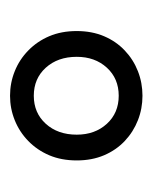

<svg xmlns="http://www.w3.org/2000/svg" viewBox="18 -742 296 371"><g transform="rotate(-90 165.5 -557.0)"><path d="M165.5 -429.2Q140.6 -429.2 118.2 -438Q95.7 -446.8 78.1 -463.4Q60.5 -480 50.5 -503.4Q40.5 -526.9 40.5 -556.2Q40.5 -585.9 50.5 -609.4Q60.5 -632.8 78.1 -649.9Q95.7 -667 118.2 -676Q140.6 -685.1 165.5 -685.1Q190.4 -685.1 212.9 -676Q235.4 -667 252.9 -649.9Q270.5 -632.8 280.5 -609.4Q290.5 -585.9 290.5 -556.2Q290.5 -526.9 280.5 -503.4Q270.5 -480 252.9 -463.4Q235.4 -446.8 212.9 -438Q190.4 -429.2 165.5 -429.2ZM165.5 -475.1Q198.7 -475.1 219.7 -498Q240.7 -521 240.7 -556.2Q240.7 -592.8 219.7 -616Q198.7 -639.2 165.5 -639.2Q132.3 -639.2 111.3 -616Q90.3 -592.8 90.3 -556.2Q90.3 -521 111.3 -498Q132.3 -475.1 165.5 -475.1Z"/></g></svg>

Font: Pyidaungsu
Style: Regular
Weight: 400
Designer: Sun Tun
Foundry: MCF
Version: Version 2.053; ttfautohint (v1.8.2)